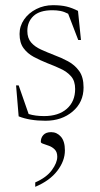

<svg xmlns="http://www.w3.org/2000/svg" viewBox="-20 -456 387 741"><path d="M184.5 -436Q215 -436 236.8 -430.8Q258.5 -425.5 281 -414L292.5 -301.5H282L243 -403Q227.5 -411 213 -413.8Q198.5 -416.5 182.5 -416.5Q133 -416.5 109.2 -394.2Q85.5 -372 85.5 -336.5Q85.5 -309 100 -292.2Q114.5 -275.5 138.2 -264.8Q162 -254 189 -243.5Q216.5 -233.5 242.5 -219.5Q268.5 -205.5 285.5 -182Q302.5 -158.5 302.5 -118.5Q302.5 -61.5 260.5 -25.8Q218.5 10 155.5 10Q94.5 10 52 -7L42 -126.5H52L90.5 -16Q116 -8 150 -8Q206 -8 238 -36.2Q270 -64.5 270 -112.5Q270 -143.5 254.5 -161.2Q239 -179 214.2 -190.5Q189.5 -202 162 -212.5Q134.5 -223.5 110.2 -236.5Q86 -249.5 70.8 -270.2Q55.5 -291 55.5 -325Q55.5 -355.5 73 -380.8Q90.5 -406 120 -421Q149.5 -436 184.5 -436ZM116 248Q159.5 229 180.2 200.5Q201 172 201 149Q201 131 191.5 121.2Q182 111.5 169.2 106.8Q156.5 102 147 99Q137.5 96 137.5 91.5Q137.5 75.5 147.5 64.8Q157.5 54 177.5 54Q199.5 54 215 71.5Q230.5 89 230.5 124.5Q230.5 165 201.2 203.2Q172 241.5 116 265Z"/></svg>

Font: Newsreader Text ExtraLight
Style: Regular
Weight: 275
Designer: Hugues Gentile
Foundry: Production Type
Version: Version 1.001